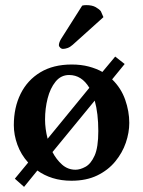

<svg xmlns="http://www.w3.org/2000/svg" viewBox="-20 -696 559 750"><path d="M301 -674Q307 -676 317 -676Q340 -676 354 -668Q368 -660 374 -652L384 -629L264 -521Q254 -512 244 -508.5Q234 -505 226 -505Q220 -505 215 -510Q210 -515 210 -519Q210 -524 212 -530Q214 -536 218 -543ZM430 -475 467 -446 418 -386Q453 -352 469 -306.5Q485 -261 485 -216Q485 -178 471.5 -138.5Q458 -99 430 -65Q402 -31 359.5 -10.5Q317 10 259 10Q219 10 185.5 -0.5Q152 -11 126 -30L74 34L38 2L90 -61Q62 -92 48 -130.5Q34 -169 34 -207Q34 -276 60.5 -329.5Q87 -383 137.5 -413.5Q188 -444 260 -444Q297 -444 327 -436Q357 -428 380 -415ZM250 -403Q218 -403 197 -377Q176 -351 166 -311.5Q156 -272 156 -229Q156 -193 166 -154L329 -353Q299 -403 250 -403ZM350 -303 185 -102Q200 -73 222.5 -53Q245 -33 275 -33Q293 -33 314 -44.5Q335 -56 349.5 -88Q364 -120 364 -184Q364 -253 350 -303Z"/></svg>

Font: Libertinus Serif SemiBold
Style: Regular
Weight: 600
Designer: Philipp H. Poll, Khaled Hosny
Foundry: Caleb Maclennan
Version: Version 7.051;RELEASE